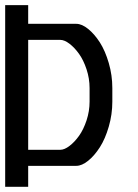

<svg xmlns="http://www.w3.org/2000/svg" viewBox="-20 -722 535 742"><path d="M414.1 -381.8V-329.1Q414.1 -279.8 400.4 -232.7Q386.7 -185.5 366 -153.1Q345.2 -120.6 320.8 -100.8Q296.4 -81.1 274.9 -81.1H88.9V0H0V-702.1H88.9V-629.9H274.9Q296.4 -629.9 320.8 -610.1Q345.2 -590.3 366 -557.9Q386.7 -525.4 400.4 -478.3Q414.1 -431.2 414.1 -381.8ZM326.2 -329.1V-381.8Q326.2 -418.5 314.5 -454.1Q302.7 -489.7 285.4 -513.9Q268.1 -538.1 248.5 -553Q229 -567.9 212.9 -567.9H88.9V-143.1H212.9Q229 -143.1 248.5 -158Q268.1 -172.9 285.4 -197Q302.7 -221.2 314.5 -256.8Q326.2 -292.5 326.2 -329.1Z"/></svg>

Font: Favorite Color
Style: Regular
Weight: 400
Designer: Bryce Wilner
Version: Version 1.000;PS 1.0;hotconv 16.6.51;makeotf.lib2.5.65220 DE